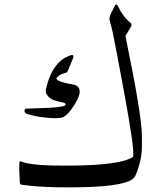

<svg xmlns="http://www.w3.org/2000/svg" viewBox="-20 -811 698 831"><path d="M491.7 -782.2Q512.2 -738.3 544.9 -712.4Q553.2 -705.6 545.4 -692.9L527.3 -663.1Q522.9 -656.2 523.4 -652.8Q593.8 -312 594.2 -223.6Q594.2 -223.6 594.2 -174.8Q593.3 -112.3 565.4 -49.3Q541.5 4.9 226.6 -0.5Q137.7 -2 72.8 -11.7Q66.4 -12.7 65.9 -21Q62 -83.5 64 -107.4Q64.5 -114.7 70.8 -112.3Q110.4 -96.7 205.1 -94.7Q493.7 -89.4 556.2 -132.3Q562.5 -167 518.8 -402.8Q475.1 -638.7 468 -670.4Q460.9 -702.1 455.8 -717Q450.7 -731.9 458 -747.6L476.6 -785.6Q479.5 -792 483.9 -791Q488.3 -790 491.7 -782.2ZM291 -573.2Q294.9 -573.2 296.9 -569.8Q298.8 -566.4 297.4 -562.5L275.9 -509.8Q271 -497.1 265.1 -495.6Q237.3 -489.7 225.6 -474.6Q219.7 -467.3 240.2 -459Q260.7 -450.7 291 -446.3Q359.9 -436.5 289.1 -337.9Q267.1 -307.6 247.3 -302.2Q227.5 -296.9 177.2 -302Q127 -307.1 96.7 -318.4Q85.9 -322.3 85.9 -331.3Q85.9 -340.3 95.7 -340.8Q121.1 -342.3 163.1 -343.3Q244.1 -345.2 261.2 -354.5Q265.6 -356.9 263.4 -361.3Q261.2 -365.7 254.9 -366.7L226.1 -373.5Q202.1 -378.9 188.5 -393.8Q174.8 -408.7 178.7 -425.8Q208.5 -551.3 291 -573.2Z"/></svg>

Font: Amiri
Style: Regular
Weight: 400
Designer: Khaled Hosny
Version: Version 000.108